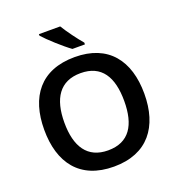

<svg xmlns="http://www.w3.org/2000/svg" viewBox="-164 -1070 1118 1212"><g transform="rotate(-20 395.0 -464.0)"><path d="M377 -938H234V-928C266 -891 352 -813 401 -778H485V-790C453 -827 404 -893 377 -938ZM731 -358C731 -580 622 -725 396 -725C166 -725 59 -579 59 -359C59 -137 166 10 395 10C622 10 731 -137 731 -358ZM194 -358C194 -519 256 -617 396 -617C537 -617 596 -519 596 -358C596 -197 537 -99 395 -99C256 -99 194 -197 194 -358Z"/></g></svg>

Font: Noto Sans Bamum SemiBold
Style: Regular
Weight: 600
Designer: Monotype Design Team
Foundry: Monotype Imaging Inc.
Version: Version 2.002